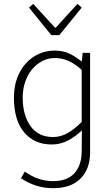

<svg xmlns="http://www.w3.org/2000/svg" viewBox="-20 -757 585 1006"><path d="M258 229Q210 229 167.5 215Q125 201 90 177L110 142Q146 168 183 180Q220 192 258 192Q333 192 370.5 150Q408 108 408 35L409 -74Q380 -45 339.5 -22.5Q299 0 251 0Q160 0 106.5 -63.5Q53 -127 53 -246Q53 -303 70 -348.5Q87 -394 116.5 -426Q146 -458 184.5 -475Q223 -492 266 -492Q309 -492 341.5 -477Q374 -462 406 -436H409L413 -480H452V42Q452 128 402 178.5Q352 229 258 229ZM258 -39Q298 -39 334 -59.5Q370 -80 408 -118V-391Q370 -425 336.5 -439Q303 -453 267.5 -453Q232 -453 201.5 -437Q171 -421 148 -393.5Q125 -366 112 -328Q99 -290 99 -246Q99 -153 140 -96Q181 -39 258 -39ZM249 -573 132 -717 154 -737 268 -612H272L386 -737L408 -717L291 -573Z"/></svg>

Font: Giro Light
Style: Regular
Weight: 300
Designer: Paul D. Hunt
Foundry: Adobe Systems Incorporated
Version: Version 1.000;PS 1.0;hotconv 1.0.88;makeotf.lib2.5.647800